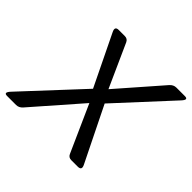

<svg xmlns="http://www.w3.org/2000/svg" viewBox="-205 -885 1070 1070"><g transform="rotate(45 329.5 -350.0)"><path d="M-20.5 0Q-51.8 0 -22 -32.2L289.6 -367.2L143.6 -668Q127.9 -700.2 159.7 -700.2H207.5Q228.5 -700.2 237.3 -681.2L352.1 -426.3L574.7 -681.2Q591.3 -700.2 613.3 -700.2H680.7Q711.9 -700.2 682.1 -668L393.6 -355L552.7 -32.2Q568.8 0 536.6 0H485.4Q463.9 0 455.6 -19L331.5 -296.4L88.9 -19Q72.3 0 50.3 0Z"/></g></svg>

Font: Istok Web
Style: BoldItalic
Weight: 700
Italic angle: -13°
Designer: Andrey V. Panov
Foundry: Andrey V. Panov
Version: Version 1.0.2g